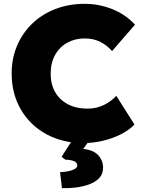

<svg xmlns="http://www.w3.org/2000/svg" viewBox="-20 -738 741 1004"><path d="M417 10Q307 10 222 -36.5Q137 -83 89 -165.5Q41 -248 41 -354Q41 -433 69.5 -499.5Q98 -566 149 -615Q200 -664 270 -691Q340 -718 424 -718Q497 -718 566.5 -690.5Q636 -663 686 -609L566 -471Q541 -500 505.5 -518.5Q470 -537 422 -537Q373 -537 332.5 -515Q292 -493 268.5 -451.5Q245 -410 245 -352Q245 -269 297.5 -219.5Q350 -170 438 -170Q484 -170 523 -189Q562 -208 588 -237L683 -87Q657 -59 614.5 -37Q572 -15 520.5 -2.5Q469 10 417 10ZM304 246 294 162Q313 162 334 158Q355 154 369.5 146.5Q384 139 384 127Q384 111 365 104Q346 97 322 97L302 82L370 -24H462L415 41Q468 46 493.5 73.5Q519 101 519 139Q519 172 499 193Q479 214 446.5 226Q414 238 376.5 242.5Q339 247 304 246Z"/></svg>

Font: Lexend ExtraBold
Style: Regular
Weight: 800
Designer: Bonnie Shaver-Troup, Thomas Jockin
Foundry: Lexend
Version: Version 1.007; ttfautohint (v1.8.3)